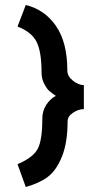

<svg xmlns="http://www.w3.org/2000/svg" viewBox="-20 -728 405 767"><path d="M250 -243Q250 -158 227.5 -102.5Q205 -47 171 -21.5Q137 4 83 19L50 -72Q113 -99 131 -134Q149 -169 149 -253Q149 -285 165 -309.5Q181 -334 203 -345Q186 -357 177 -364.5Q168 -372 157 -392.5Q146 -413 146 -438Q146 -523 125.5 -562Q105 -601 50 -622L83 -708Q158 -690 203.5 -624.5Q249 -559 249 -446Q249 -424 271 -406Q293 -388 315 -388V-292Q293 -292 271.5 -277.5Q250 -263 250 -243Z"/></svg>

Font: Edgecutting Lite Medium
Style: Medium
Weight: 500
Designer: RandomMaerks (Nguyen Gia Bao)
Version: Version 1.0